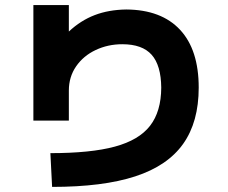

<svg xmlns="http://www.w3.org/2000/svg" viewBox="-20 -731 904 761"><path d="M619.1 -383.8Q618.2 -472.2 581.1 -513.9Q543.9 -555.7 464.8 -555.7Q407.7 -555.7 359.1 -532.7Q310.5 -509.8 281.7 -468Q252.9 -426.3 252.9 -372.1V-252.9H112.3V-710.9H252.9V-606Q299.8 -649.9 355.2 -671.1Q410.6 -692.4 480.5 -693.4Q619.6 -692.4 693.6 -613Q767.6 -533.7 767.6 -383.8Q767.6 -247.6 705.8 -160.6Q644 -73.7 516.1 -32Q388.2 9.8 186.5 9.8L179.7 -124Q339.8 -124 435.3 -149.9Q530.8 -175.8 574.7 -232.4Q618.7 -289.1 619.1 -383.8Z"/></svg>

Font: Pretendard GOV ExtraBold
Style: Regular
Weight: 800
Designer: Base glyphs from Inter by Rasmus Andersson; Hangeul glyphs from Noto Sans CJK(Source Han Sans) by Jang Soo-young and Kan
Foundry: Kil Hyung-jin
Version: Version 1.309